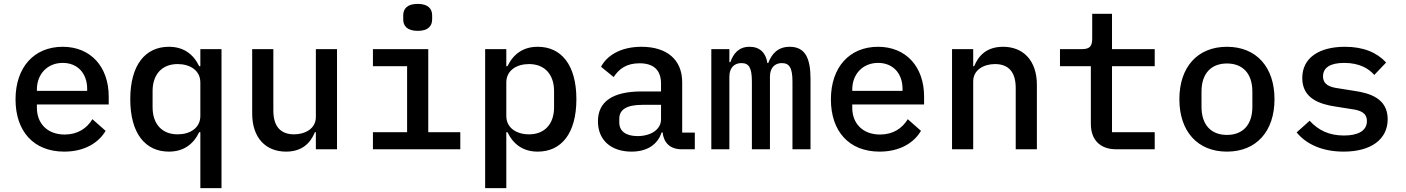

<svg xmlns="http://www.w3.org/2000/svg" viewBox="-20 -769 7240 989"><path d="M311 12C417 12 489 -35 524 -95L456 -155C427 -107 379 -76 313 -76C224 -76 170 -133 170 -214V-231H540V-272C540 -424 448 -528 303 -528C156 -528 60 -423 60 -257C60 -93 153 12 311 12ZM303 -445C379 -445 429 -392 429 -311V-301H170V-308C170 -388 225 -445 303 -445Z M1012 200H1121V-516H1012V-428H1006C976 -490 926 -528 850 -528C729 -528 651 -435 651 -258C651 -81 729 12 850 12C926 12 976 -26 1006 -88H1012ZM895 -77C813 -77 766 -132 766 -216V-300C766 -384 813 -439 895 -439C958 -439 1012 -407 1012 -344V-172C1012 -109 958 -77 895 -77Z M1607 0H1716V-516H1607V-166C1607 -106 1551 -77 1495 -77C1425 -77 1388 -118 1388 -200V-516H1279V-184C1279 -59 1349 12 1453 12C1538 12 1580 -34 1602 -88H1607Z M2132 -610C2186 -610 2206 -636 2206 -669V-690C2206 -723 2186 -749 2131 -749C2077 -749 2057 -723 2057 -690V-669C2057 -636 2077 -610 2132 -610ZM1901 0H2351V-88H2186V-516H1901V-428H2077V-88H1901Z M2479 200H2588V-88H2594C2624 -26 2674 12 2750 12C2871 12 2949 -81 2949 -258C2949 -435 2871 -528 2750 -528C2674 -528 2624 -490 2594 -428H2588V-516H2479ZM2705 -77C2642 -77 2588 -109 2588 -172V-344C2588 -407 2642 -439 2705 -439C2787 -439 2834 -384 2834 -300V-216C2834 -132 2787 -77 2705 -77Z M3559 0V-86H3494V-345C3494 -463 3414 -528 3284 -528C3175 -528 3105 -481 3076 -425L3141 -372C3169 -415 3208 -443 3274 -443C3348 -443 3385 -407 3385 -338V-298H3286C3133 -298 3060 -244 3060 -144C3060 -47 3128 12 3233 12C3314 12 3368 -25 3388 -87H3393C3399 -35 3430 0 3492 0ZM3264 -68C3206 -68 3170 -92 3170 -138V-158C3170 -204 3208 -229 3288 -229H3385V-154C3385 -103 3334 -68 3264 -68Z M3737 0V-374C3737 -421 3763 -444 3799 -444C3838 -444 3853 -420 3853 -349V0H3946V-374C3946 -421 3972 -444 4007 -444C4046 -444 4062 -420 4062 -349V0H4155V-363C4155 -470 4127 -528 4048 -528C3986 -528 3955 -491 3937 -444H3933C3925 -496 3895 -528 3841 -528C3785 -528 3758 -493 3742 -449H3737V-516H3644V0Z M4511 12C4617 12 4689 -35 4724 -95L4656 -155C4627 -107 4579 -76 4513 -76C4424 -76 4370 -133 4370 -214V-231H4740V-272C4740 -424 4648 -528 4503 -528C4356 -528 4260 -423 4260 -257C4260 -93 4353 12 4511 12ZM4503 -445C4579 -445 4629 -392 4629 -311V-301H4370V-308C4370 -388 4425 -445 4503 -445Z M4993 0V-350C4993 -410 5049 -439 5105 -439C5175 -439 5212 -398 5212 -316V0H5321V-332C5321 -457 5251 -528 5147 -528C5062 -528 5020 -482 4998 -428H4993V-516H4884V0Z M5928 0V-88H5708V-428H5928V-516H5708V-698H5606V-569C5606 -529 5591 -516 5553 -516H5440V-428H5599V-131C5599 -54 5641 0 5731 0Z M6300 12C6452 12 6545 -93 6545 -258C6545 -423 6452 -528 6300 -528C6148 -528 6055 -423 6055 -258C6055 -93 6148 12 6300 12ZM6300 -74C6221 -74 6169 -123 6169 -219V-297C6169 -393 6221 -442 6300 -442C6379 -442 6431 -393 6431 -297V-219C6431 -123 6379 -74 6300 -74Z M6901 12C7042 12 7128 -51 7128 -155C7128 -261 7038 -289 6956 -301L6874 -314C6831 -320 6795 -332 6795 -376C6795 -421 6833 -445 6904 -445C6985 -445 7032 -414 7059 -383L7120 -447C7073 -498 7004 -528 6908 -528C6776 -528 6688 -472 6688 -367C6688 -261 6779 -232 6860 -220L6942 -207C6986 -201 7021 -189 7021 -145C7021 -94 6973 -71 6903 -71C6826 -71 6771 -98 6726 -147L6659 -87C6708 -27 6790 12 6901 12Z"/></svg>

Font: IBM Plex Mono Medm
Style: Regular
Weight: 500
Monospace: yes
Designer: Mike Abbink, Paul van der Laan, Pieter van Rosmalen
Foundry: Bold Monday
Version: Version 2.004